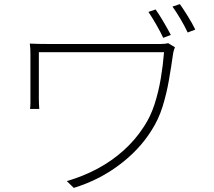

<svg xmlns="http://www.w3.org/2000/svg" viewBox="-20 -872 1040 934"><path d="M737 -826Q754 -802 775 -766.5Q796 -731 811 -702L774 -688Q760 -718 739.5 -753.5Q719 -789 702 -814ZM855 -852Q872 -828 893.5 -793.5Q915 -759 930 -728L893 -714Q878 -746 857.5 -780.5Q837 -815 819 -840ZM831 -642Q830 -639 827.5 -633Q825 -627 824 -621Q823 -615 822 -611Q813 -547 801.5 -481Q790 -415 770.5 -352.5Q751 -290 716 -236Q657 -142 558.5 -68.5Q460 5 339 42L305 9Q384 -14 453.5 -51Q523 -88 581 -140Q639 -192 680 -256Q712 -304 731.5 -364Q751 -424 762 -489.5Q773 -555 778 -618Q767 -618 733 -618Q699 -618 648.5 -618Q598 -618 539.5 -618Q481 -618 423 -618Q365 -618 313 -618Q261 -618 222.5 -618Q184 -618 169 -618Q169 -610 169 -587Q169 -564 169 -533.5Q169 -503 169 -473.5Q169 -444 169 -421.5Q169 -399 169 -391Q169 -381 169.5 -368.5Q170 -356 171 -342H126Q128 -356 128 -369Q128 -382 128 -391Q128 -401 128 -429.5Q128 -458 128 -493.5Q128 -529 128 -560.5Q128 -592 128 -607Q128 -621 127.5 -633.5Q127 -646 125 -660Q143 -659 166 -658.5Q189 -658 219 -658Q225 -658 255.5 -658Q286 -658 331 -658Q376 -658 430 -658Q484 -658 538 -658Q592 -658 639.5 -658Q687 -658 719 -658Q751 -658 761 -658Q770 -658 780.5 -659Q791 -660 798 -662Z"/></svg>

Font: Noto Sans JP Thin ExtraLight
Style: Regular
Weight: 250
Version: Version 2.004-H2;hotconv 1.0.118;makeotfexe 2.5.65603